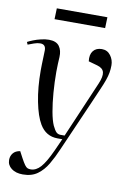

<svg xmlns="http://www.w3.org/2000/svg" viewBox="-104 -767 728 1058"><g transform="rotate(10 259.5 -238.0)"><path d="M280 57Q260 104 237 143Q214 182 181.5 205.5Q149 229 100 229Q60 229 36 210.5Q12 192 12 163Q12 141 25 125Q38 109 64 105L82 139Q96 165 104.5 176.5Q113 188 120.5 191Q128 194 138 194Q168 194 193.5 165.5Q219 137 250 69L281 0H254Q189 0 154 -59Q129 -101 113.5 -179Q98 -257 98 -353Q98 -364 98.5 -386.5Q99 -409 100 -432Q101 -455 101 -466Q101 -499 70 -499Q54 -499 36 -492.5Q18 -486 2 -480L-4 -494Q7 -500 27 -508Q47 -516 70.5 -521.5Q94 -527 114 -527Q155 -527 172 -503.5Q189 -480 187 -443Q186 -426 185 -404.5Q184 -383 184 -360Q184 -302 188.5 -244Q193 -186 201.5 -139Q210 -92 222 -65Q234 -40 243.5 -31Q253 -22 267 -22H290L425 -337Q443 -379 437.5 -402Q432 -425 400 -434L350 -448Q345 -485 361.5 -506Q378 -527 410 -527Q441 -527 459 -502.5Q477 -478 477 -448Q477 -426 473.5 -406.5Q470 -387 462 -364Q454 -341 439.5 -308Q425 -275 404 -226ZM126 -705H409L407 -644H124Z"/></g></svg>

Font: Literata 72pt
Style: Italic
Weight: 400
Italic angle: -2°
Designer: Latin by Veronika Burian and Jose Scaglione. Greek by Irene Vlachou. Cyrillic by Vera Evstafieva
Foundry: TypeTogether
Version: Version 3.002